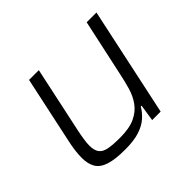

<svg xmlns="http://www.w3.org/2000/svg" viewBox="-123 -675 848 848"><g transform="rotate(-45 300.5 -251.0)"><path d="M225 8Q163 8 127.5 -3.5Q92 -15 77.5 -39.5Q63 -64 63 -102Q63 -122 66 -146Q69 -170 75 -197L142 -510H203L138 -206Q132 -178 128.5 -155Q125 -132 125 -116Q125 -86 137 -70.5Q149 -55 175.5 -50Q202 -45 246 -45Q304 -45 339.5 -61.5Q375 -78 395.5 -106.5Q416 -135 426.5 -171.5Q437 -208 445 -247L502 -510H563L454 0H401L413 -78H408Q394 -54 372 -34.5Q350 -15 315 -3.5Q280 8 225 8Z"/></g></svg>

Font: Saira Thin Light
Style: Italic
Weight: 300
Italic angle: -12°
Version: Version 1.101